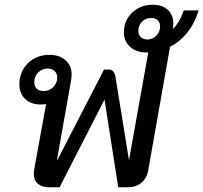

<svg xmlns="http://www.w3.org/2000/svg" viewBox="-20 -792 860 812"><path d="M820 -748 816 -736Q800 -688 769.5 -651Q739 -614 699 -594L607 -72Q601 -38 578 -19Q555 0 520 0H480L422 -371L232 0H187Q157 0 140 -15Q123 -30 123 -56Q123 -66 124 -72L175 -352Q161 -350 152 -350Q111 -350 86.5 -373.5Q62 -397 62 -435Q62 -489 98 -524.5Q134 -560 189 -560Q232 -560 257.5 -537Q283 -514 283 -476Q283 -470 281 -454L221 -116H223L420 -498H441Q452 -498 459 -489.5Q466 -481 468 -469L525 -117H526L607 -570H601Q556 -570 530 -594Q504 -618 504 -656Q504 -705 539 -738.5Q574 -772 626 -772Q666 -772 689.5 -750.5Q713 -729 713 -693Q713 -680 710 -668Q738 -695 753 -737L757 -748ZM603 -625Q625 -625 641 -641Q657 -657 657 -680Q657 -697 647 -706.5Q637 -716 619 -716Q596 -716 580.5 -700Q565 -684 565 -661Q565 -645 575.5 -635Q586 -625 603 -625ZM165 -407Q189 -407 205.5 -424Q222 -441 222 -464Q222 -481 211 -491.5Q200 -502 181 -502Q158 -502 141.5 -485.5Q125 -469 125 -444Q125 -427 135.5 -417Q146 -407 165 -407Z"/></svg>

Font: Bai Jamjuree Medium
Style: Italic
Weight: 500
Italic angle: -10°
Version: Version 1.000; ttfautohint (v1.6)